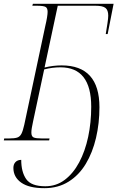

<svg xmlns="http://www.w3.org/2000/svg" viewBox="-38 -734 614 1004"><path d="M194 250Q114 250 73 221Q32 192 32 144Q32 125 43 113.5Q54 102 73 102Q73 165 99 202.5Q125 240 199 240Q256 240 300.5 206.5Q345 173 376 115Q407 57 423 -18Q439 -93 439 -176Q439 -382 278 -382Q236 -382 193 -371L135 -99Q131 -80 128.5 -66Q126 -52 126 -41Q126 -20 138.5 -15Q151 -10 180 -10H221L219 0H-18L-16 -10H10Q37 -10 51.5 -14.5Q66 -19 74 -34.5Q82 -50 89 -82L199 -599Q205 -624 208 -643Q211 -662 211 -672Q211 -692 200 -698Q189 -704 155 -704H131L134 -714H556L525 -556H515Q520 -586 524 -612.5Q528 -639 528 -652Q528 -681 513.5 -692.5Q499 -704 461 -704H264L195 -381Q240 -392 284 -392Q482 -392 482 -173Q482 -89 464 -12.5Q446 64 410.5 123Q375 182 320.5 216Q266 250 194 250Z"/></svg>

Font: Noto Serif Display SemiCondensed ExtraLight
Style: Italic
Weight: 200
Width: 4
Italic angle: -12°
Designer: Monotype Design Team
Foundry: Monotype Imaging Inc.
Version: Version 2.009